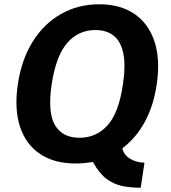

<svg xmlns="http://www.w3.org/2000/svg" viewBox="-20 -753 798 896"><path d="M636.6 123.1Q590.2 123.1 550.4 115Q510.7 106.9 476.7 81.3Q442.6 55.7 413.8 3.1Q388.7 6.8 370.3 8.4Q352 10 332.8 10Q233.6 10 167.3 -34.3Q100.9 -78.5 73.5 -161.3Q46.1 -244.1 63.2 -360Q80.6 -476 133.1 -559.5Q185.6 -643 265.2 -688Q344.7 -733 443 -733Q541.4 -733 607.3 -688Q673.3 -643 700.9 -559.5Q728.5 -476 711.5 -360Q696.9 -260.9 656.8 -186Q616.7 -111.1 551 -60.6Q557.7 -30.2 586.6 -12.5Q615.6 5.3 654.2 6.1ZM350.7 -110.1Q429.4 -110.1 481.7 -167.9Q534.1 -225.7 553.6 -358.6Q567.1 -447.9 555.4 -504Q543.8 -560.1 510.4 -586.5Q476.9 -612.9 424.9 -612.9Q346.5 -612.9 293.8 -552.8Q241.2 -492.6 220.8 -358Q201.9 -225.5 237.2 -167.8Q272.5 -110.1 350.7 -110.1Z"/></svg>

Font: Public Sans Thin
Style: Italic
Weight: 100
Italic angle: -8°
Designer: The Public Sans project authors (U.S. Web Design System). Libre Franklin designed by Pablo Impallari and Rodrigo Fuenzal
Version: Version 2.000